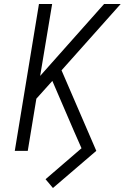

<svg xmlns="http://www.w3.org/2000/svg" viewBox="-20 -755 640 961"><path d="M245 186 208 142 388 -13 351 -97 242 -350 162 -261 119 0H54L175 -735H241L181 -375L501 -735H584L288 -403L462 0Z"/></svg>

Font: Iosevka SS04 Light Extended
Style: Italic
Weight: 300
Width: 7
Italic angle: -9°
Monospace: yes
Designer: Belleve Invis
Foundry: Belleve Invis
Version: Version 19.0.0; ttfautohint (v1.8.4)